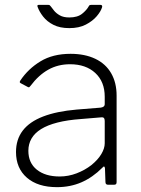

<svg xmlns="http://www.w3.org/2000/svg" viewBox="-20 -762 580 792"><path d="M402 -70Q362 -30 316 -10Q270 10 215 10Q136 10 91 -29Q46 -68 46 -135Q46 -187 74 -223.5Q102 -260 158 -281.5Q214 -303 296 -310L395 -318Q403 -319 407.5 -322.5Q412 -326 412 -333V-363Q412 -425 373 -461Q334 -497 269 -497Q219 -497 179 -474.5Q139 -452 106 -408Q103 -404 101 -402.5Q99 -401 95 -403L65 -419Q62 -421 61.5 -423Q61 -425 64 -430Q96 -478 147 -509Q198 -540 271 -540Q330 -540 373 -519.5Q416 -499 438.5 -460Q461 -421 461 -368V-11Q461 -5 458.5 -2.5Q456 0 451 0H425Q421 0 418 -2.5Q415 -5 415 -11L413 -68Q411 -81 402 -70ZM412 -263Q412 -280 398 -278L314 -271Q258 -267 217 -256.5Q176 -246 149.5 -229.5Q123 -213 110 -190.5Q97 -168 97 -140Q97 -90 132 -62Q167 -34 226 -34Q262 -34 296 -47Q330 -60 357 -81Q384 -103 398 -126.5Q412 -150 412 -171V-263ZM393 -742Q404 -742 401 -732Q396 -715 379 -695Q362 -675 334 -660.5Q306 -646 266 -646Q227 -646 200.5 -659.5Q174 -673 158 -693.5Q142 -714 135 -734Q134 -736 134.5 -739Q135 -742 140 -742H177Q183 -742 185 -740.5Q187 -739 190 -735Q195 -728 203.5 -717.5Q212 -707 227 -698.5Q242 -690 266 -690Q300 -690 319 -705.5Q338 -721 346 -736Q348 -740 350.5 -741Q353 -742 356 -742Z"/></svg>

Font: Libre Franklin Thin ExtraLight
Style: Regular
Weight: 250
Version: Version 3.000